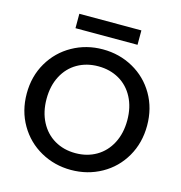

<svg xmlns="http://www.w3.org/2000/svg" viewBox="-124 -976 1032 1094"><g transform="rotate(15 392.0 -429.0)"><path d="M392 7Q295 7 213.5 -38.5Q132 -84 84.5 -165.5Q37 -247 37 -349Q37 -451 84.5 -532Q132 -613 213.5 -658.5Q295 -704 392 -704Q490 -704 571.5 -658.5Q653 -613 700 -532Q747 -451 747 -349Q747 -247 700 -165.5Q653 -84 571.5 -38.5Q490 7 392 7ZM392 -92Q461 -92 515 -123.5Q569 -155 599.5 -213.5Q630 -272 630 -349Q630 -426 599.5 -484Q569 -542 515 -573Q461 -604 392 -604Q323 -604 269 -573Q215 -542 184.5 -484Q154 -426 154 -349Q154 -272 184.5 -213.5Q215 -155 269 -123.5Q323 -92 392 -92ZM575 -865V-780H209V-865Z"/></g></svg>

Font: MSTAGE Medium
Style: Regular
Weight: 500
Designer: Ninad Kale (Devanagari), Jonny Pinhorn (Latin)
Foundry: Indian Type Foundry
Version: 4.004